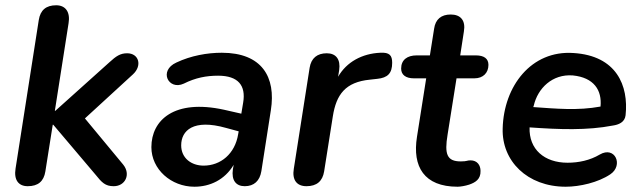

<svg xmlns="http://www.w3.org/2000/svg" viewBox="-20 -698 2427 728"><path d="M85 8C124 8 146 -10 152 -48L180 -225H182L342 -36C366 -6 379 8 411 8C455 8 477 -37 447 -74L302 -249L484 -416C520 -449 507 -496 462 -496C436 -496 420 -485 395 -462L190 -278H188L240 -610C247 -652 229 -678 193 -678C155 -678 133 -660 127 -622L39 -59C32 -16 50 8 85 8Z M717 10C776 10 832 -16 866 -73L863 -56C857 -14 875 8 908 8C943 8 965 -12 971 -49L1007 -280C1027 -406 973 -498 821 -498C766 -498 704 -487 649 -461C580 -430 619 -354 677 -381C721 -403 762 -411 807 -411C883 -411 913 -374 902 -309L895 -267L829 -282C641 -323 554 -243 554 -140C554 -56 629 10 717 10ZM667 -147C667 -203 713 -248 837 -213L885 -200L883 -189C871 -115 817 -70 752 -70C706 -70 667 -98 667 -147Z M1142 8C1181 8 1203 -11 1209 -48L1242 -257C1255 -339 1289 -387 1383 -396L1410 -399C1450 -403 1467 -420 1467 -460C1467 -488 1457 -500 1422 -498C1353 -495 1294 -463 1262 -407L1266 -432C1272 -473 1254 -496 1219 -496C1183 -496 1160 -478 1154 -441L1094 -58C1087 -16 1105 8 1142 8Z M1715 10C1725 10 1744 7 1759 2C1782 -6 1803 -18 1802 -50C1802 -71 1790 -90 1764 -90C1750 -90 1752 -86 1727 -86C1674 -86 1665 -114 1677 -187L1711 -401H1779C1812 -401 1832 -422 1832 -452C1832 -476 1815 -488 1784 -488H1725L1739 -579C1746 -620 1727 -643 1689 -643C1653 -643 1631 -625 1626 -589L1610 -488H1560C1524 -488 1501 -471 1501 -438C1501 -414 1519 -401 1549 -401H1596L1561 -179C1543 -66 1588 10 1715 10Z M2125 10C2178 10 2248 -6 2294 -37C2345 -71 2312 -146 2254 -112C2217 -90 2174 -81 2132 -81C2044 -81 1985 -132 1988 -215C2101 -207 2206 -203 2304 -222C2325 -225 2349 -234 2352 -261C2364 -373 2318 -487 2154 -497C1995 -508 1890 -372 1886 -211C1882 -88 1979 10 2125 10ZM2002 -292 2004 -298C2019 -363 2074 -418 2152 -412C2232 -404 2263 -356 2257 -294C2171 -278 2088 -286 2002 -292Z"/></svg>

Font: SN Pro Semibold
Style: Italic
Weight: 600
Italic angle: -9°
Designer: Tobias Whetton
Foundry: Supernotes
Version: Version 1.001;Glyphs 3.2 (3249)